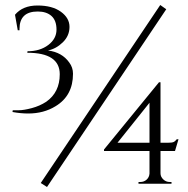

<svg xmlns="http://www.w3.org/2000/svg" viewBox="-20 -734 753 768"><path d="M621 -714 645 -697 168 14 143 -2ZM40 -675Q71 -712 130 -712Q189 -712 223.5 -687Q258 -662 258 -626.5Q258 -591 231.5 -565Q205 -539 172 -532Q228 -525 257 -484Q272 -464 272 -439Q272 -351 202 -309Q155 -280 93 -280Q63 -280 30 -286L31 -293Q35 -293 55 -293Q75 -293 107 -301.5Q139 -310 165 -327Q219 -365 219 -437Q219 -523 89 -523L90 -529Q140 -529 173 -554Q206 -579 206 -615.5Q206 -652 186 -670Q166 -688 131 -688Q58 -688 58 -618Q58 -615 58 -613H51ZM622 -130V-41Q622 -27 633 -16.5Q644 -6 659 -6H666V1H534V-6H541Q556 -6 566.5 -15.5Q577 -25 578 -40V-130H396V-136L616 -405H622V-163H651Q668 -163 674.5 -166Q681 -169 687 -177H694L680 -130ZM578 -163V-323L450 -163Z"/></svg>

Font: Cinzel Decorative
Style: Regular
Weight: 400
Designer: Natanael Gama
Version: Version 1.002;PS 001.002;hotconv 1.0.56;makeotf.lib2.0.21325